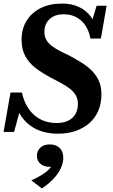

<svg xmlns="http://www.w3.org/2000/svg" viewBox="-37 -740 632 1077"><path d="M289 10Q241 10 201 -2Q161 -14 129.5 -38Q98 -62 76 -97.5Q54 -133 43 -181Q51 -176 60.5 -171.5Q70 -167 77 -163Q84 -159 84 -154L42 0H-17L22 -221H86Q95 -179 113 -147Q131 -115 156 -93.5Q181 -72 212.5 -61Q244 -50 281 -50Q320 -50 346.5 -63.5Q373 -77 386.5 -101Q400 -125 400 -158Q400 -186 387.5 -206.5Q375 -227 353.5 -243.5Q332 -260 304.5 -274.5Q277 -289 247 -305Q202 -329 165 -356.5Q128 -384 106 -423Q84 -462 84 -517Q84 -577 111.5 -622.5Q139 -668 190 -694Q241 -720 312 -720Q364 -720 404.5 -701.5Q445 -683 472 -647.5Q499 -612 510 -561Q503 -563 494.5 -566Q486 -569 479.5 -574Q473 -579 468 -585L505 -708H561L529 -524H470Q463 -565 443 -595.5Q423 -626 392 -643Q361 -660 321 -660Q285 -660 261 -647Q237 -634 224.5 -612Q212 -590 212 -561Q212 -535 223 -516Q234 -497 254 -482Q274 -467 300 -453.5Q326 -440 356 -426Q391 -407 423 -387Q455 -367 479.5 -342Q504 -317 518 -285Q532 -253 532 -211Q532 -160 514.5 -119Q497 -78 464.5 -49.5Q432 -21 387.5 -5.5Q343 10 289 10ZM198 317 139 272Q171 257 196 242Q221 227 238 209.5Q255 192 261 173Q264 169 267 169.5Q270 170 273 172.5Q276 175 275 178Q273 185 264 190.5Q255 196 244 196Q209 196 189.5 178.5Q170 161 170 134Q170 107 189 88.5Q208 70 242 70Q276 70 297 89.5Q318 109 318 145Q318 174 304 204Q290 234 263.5 262.5Q237 291 198 317Z"/></svg>

Font: Roboto Serif 72pt SemiCondensed SemiBold
Style: Italic
Weight: 600
Width: 4
Italic angle: -10°
Designer: Greg Gazdowicz
Foundry: Commercial Type
Version: Version 1.008